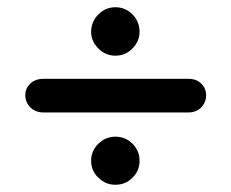

<svg xmlns="http://www.w3.org/2000/svg" viewBox="-20 -596 640 531"><path d="M232 -508Q232 -536 252 -556Q272 -576 299 -576Q327 -576 346.5 -556Q366 -536 366 -508Q366 -482 346.5 -462Q327 -442 299 -442Q272 -442 252 -462Q232 -482 232 -508ZM232 -151Q232 -179 252 -198.5Q272 -218 299 -218Q327 -218 346.5 -198.5Q366 -179 366 -151Q366 -124 346.5 -104.5Q327 -85 299 -85Q272 -85 252 -104.5Q232 -124 232 -151ZM100 -285Q78 -285 64 -299Q50 -313 50 -333Q50 -352 64 -365Q78 -378 100 -378H501Q523 -378 536.5 -365Q550 -352 550 -332Q550 -313 536.5 -299Q523 -285 501 -285Z"/></svg>

Font: Quicksand SemiBold
Style: Regular
Weight: 600
Designer: Andrew Paglinawan
Foundry: Andrew Paglinawan
Version: Version 3.006